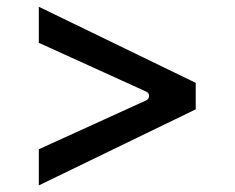

<svg xmlns="http://www.w3.org/2000/svg" viewBox="-20 -575 706 577"><path d="M96.6 -554.7V-446.4L419.4 -299.7C431.1 -294.7 431.1 -279.1 419.4 -273.4L96.6 -126.4V-17.8L568.2 -246.4V-326Z"/></svg>

Font: RA Harald Medium
Style: Regular
Weight: 500
Designer: Rasmus Andersson
Foundry: rsms
Version: Version 3.000;hotconv 1.0.109;makeotfexe 2.5.65596